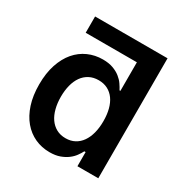

<svg xmlns="http://www.w3.org/2000/svg" viewBox="-169 -862 969 1008"><g transform="rotate(30 315.0 -358.5)"><path d="M558.9 -727.3V0H432.5V-85.9H424.7Q417.3 -71 405 -54.2Q392.8 -37.3 374.1 -23.3Q355.5 -9.2 329.5 0.2Q303.6 9.6 268.5 9.6Q220.2 9.6 179.2 -9.2Q138.1 -28.1 108 -63.9Q77.8 -99.8 60.7 -152.2Q43.7 -204.5 43.7 -272Q43.7 -340.2 61.1 -392.6Q78.5 -445 108.8 -480.5Q139.2 -516 180.4 -534.3Q221.6 -552.6 268.8 -552.6Q305 -552.6 331.1 -543Q357.2 -533.4 375.5 -518.8Q393.8 -504.3 405.5 -487.2Q417.3 -470.2 424.7 -455.3H430V-628.6H119.7V-727.3ZM432.5 -272.7Q432.5 -312.5 424.2 -344.6Q415.8 -376.8 399.5 -399.5Q383.2 -422.2 359.2 -434.7Q335.2 -447.1 304.3 -447.1Q272.4 -447.1 248 -434.1Q223.7 -421.2 207.4 -398.1Q191.1 -375 182.9 -342.9Q174.7 -310.7 174.7 -272.7Q174.7 -234.4 183.1 -201.9Q191.4 -169.4 207.7 -146Q224.1 -122.5 248.2 -109.2Q272.4 -95.9 304.3 -95.9Q335.2 -95.9 359 -108.7Q382.8 -121.4 399.1 -144.7Q415.5 -168 424 -200.5Q432.5 -233 432.5 -272.7Z"/></g></svg>

Font: Interop SemBd
Style: Regular
Weight: 600
Designer: Rasmus Andersson, Google, Jang Haemin
Foundry: jhaemin
Version: Version 1.008